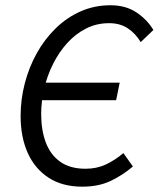

<svg xmlns="http://www.w3.org/2000/svg" viewBox="-20 -688 595 720"><path d="M288.3 12Q214.3 12 162.5 -21.4Q110.8 -54.9 84 -114.5Q57.3 -174.1 57.3 -252.6Q57.3 -315 72.9 -375.2Q88.5 -435.4 117.8 -488.2Q147.2 -541 188.6 -581.5Q230 -622.1 282 -645.2Q334 -668.3 394.4 -668.3Q450.8 -668.3 490.9 -642Q531 -615.6 555.2 -575.6L507.7 -530.1Q488 -562.9 458.9 -582Q429.8 -601.1 389.5 -601.1Q342.5 -601.1 303.2 -581.3Q264 -561.6 232.6 -527.1Q201.3 -492.6 179.2 -448.7Q157.2 -404.9 145.8 -356.3Q134.4 -307.8 134.4 -260.1Q134.4 -200.5 151.6 -154.2Q168.8 -107.9 205.6 -81.6Q242.4 -55.2 300.6 -55.2Q342.7 -55.2 377 -71.2Q411.3 -87.3 442.7 -113.9L478.4 -63.7Q439.7 -30.8 394.7 -9.4Q349.7 12 288.3 12ZM101.1 -312.2 114.2 -378H428.8L415.5 -312.2Z"/></svg>

Font: Source Sans 3 VF
Style: Italic
Weight: 200
Italic angle: -11°
Designer: Paul D. Hunt
Foundry: Adobe Systems Incorporated
Version: Version 3.042;hotconv 1.0.118;makeotfexe 2.5.65603